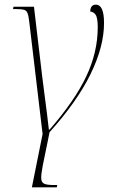

<svg xmlns="http://www.w3.org/2000/svg" viewBox="-20 -565 499 825"><path d="M117 240 163 11 106 -469Q103 -496 98.5 -508Q94 -520 83 -523Q72 -526 50 -526H36L38 -536H126L161 -239Q165 -205 171 -161Q177 -117 182 -75.5Q187 -34 190 -8H193Q301 -132 350.5 -236.5Q400 -341 400 -448Q400 -489 390.5 -502Q381 -515 368 -515Q368 -545 392 -545Q427 -545 427 -466Q427 -365 369 -246.5Q311 -128 193 3L164 145Q157 182 157 198Q157 218 169 224Q181 230 211 230H226L224 240Z"/></svg>

Font: Noto Serif Display SemiCondensed Thin
Style: Italic
Weight: 100
Width: 4
Italic angle: -12°
Designer: Monotype Design Team
Foundry: Monotype Imaging Inc.
Version: Version 2.009